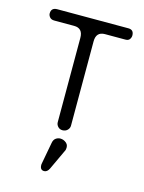

<svg xmlns="http://www.w3.org/2000/svg" viewBox="-92 -451 503 673"><g transform="rotate(15 160.0 -115.0)"><path d="M159 10Q149 10 142.5 3Q136 -4 136 -13V-319Q136 -354 104 -354H32Q21 -354 15.5 -360.5Q10 -367 10 -374Q10 -395 32 -395H290Q310 -395 310 -374Q310 -367 305.5 -360.5Q301 -354 290 -354H216Q184 -354 184 -319V-13Q184 -4 177 3Q170 10 159 10ZM152 151Q145 165 134 165Q118 165 119 144L134 63Q136 51 143.5 45.5Q151 40 160 40Q172 40 182 48.5Q192 57 188 74Z"/></g></svg>

Font: Dongle Light
Style: Regular
Weight: 300
Designer: Yanghee Ryu
Foundry: Yanghee Ryu
Version: Version 2.000